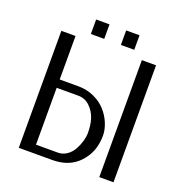

<svg xmlns="http://www.w3.org/2000/svg" viewBox="-145 -953 1025 1080"><g transform="rotate(20 367.5 -413.5)"><path d="M85 0ZM506.8 -740.2ZM426.8 -827.1H506.8V-740.2H426.8ZM247.1 -827.1H327.1V-740.2H247.1ZM85 0ZM651.9 -700.2V0H566.9V-700.2ZM169.9 -390.1V-49.8H299.8Q330.1 -49.8 354.5 -66.9Q378.9 -84 393.1 -110.4Q421.9 -164.6 421.9 -212.6Q421.9 -260.7 409.7 -297.6Q397.5 -334.5 368.7 -362.3Q339.8 -390.1 299.8 -390.1ZM499 -161.1Q492.2 -130.9 474.6 -101.6Q457 -72.3 431.6 -49.8Q375.5 0 285.2 0H85V-700.2H169.9V-439.9H283.2Q332.5 -439.9 375.5 -420.4Q418.5 -400.9 446.8 -369.6Q475.1 -338.4 491 -300Q506.8 -261.7 506.8 -226.8Q506.8 -191.9 499 -161.1Z"/></g></svg>

Font: Pfennig
Style: Medium
Weight: 500
Version: Version 20120410 ; ttfautohint (v0.8)